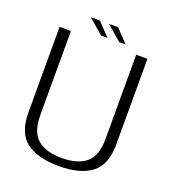

<svg xmlns="http://www.w3.org/2000/svg" viewBox="-141 -882 892 994"><g transform="rotate(20 305.0 -385.5)"><path d="M295.5 4.5Q412.5 4.5 475 -42.8Q537.5 -90 537.5 -202.5V-674.5H475.5V-211.5Q475.5 -118 429.8 -79Q384 -40 295.5 -40Q207.5 -40 161.8 -79Q116 -118 116 -211.5V-674.5H53.5V-202.5Q53.5 -90 116 -42.8Q178.5 4.5 295.5 4.5ZM370.5 -705.5H406L338.5 -776.5H289ZM270.5 -705.5H306L238.5 -776.5H189Z"/></g></svg>

Font: Anybody UltraCondensed Thin Light
Style: Regular
Weight: 300
Version: Version 1.111